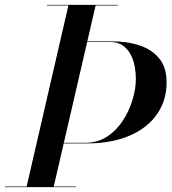

<svg xmlns="http://www.w3.org/2000/svg" viewBox="-48 -770 706 790"><path d="M61 0 234 -750H346L172.5 0ZM-28 0V-2.5H264V0ZM200.5 -180V-182.5H303.5Q353.5 -182.5 392.2 -207.8Q431 -233 457.2 -273.2Q483.5 -313.5 497.2 -359Q511 -404.5 511 -445.5Q511 -467.5 506.8 -493.8Q502.5 -520 490.8 -543.5Q479 -567 458 -582.2Q437 -597.5 403.5 -597.5H255.5V-600H410.5Q476 -600 527.2 -582.8Q578.5 -565.5 608 -528.5Q637.5 -491.5 637.5 -431.5Q637.5 -356.5 597.8 -299.8Q558 -243 484.5 -211.5Q411 -180 310.5 -180ZM145 -747.5V-750H436.5V-747.5Z"/></svg>

Font: Bodoni Moda 72pt Medium
Style: Italic
Weight: 500
Italic angle: -13°
Designer: Owen Earl
Foundry: indestructible type
Version: Version 2.004